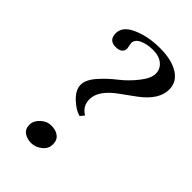

<svg xmlns="http://www.w3.org/2000/svg" viewBox="-209 -742 824 824"><g transform="rotate(45 203.0 -330.0)"><path d="M219.2 -52.7Q219.7 -26.4 197.3 -8.3Q174.8 9.8 148.9 9.8Q123 9.8 105.5 -2.9Q87.9 -15.6 87.9 -40.5Q87.9 -64.9 109.4 -85Q130.9 -105 158.2 -105Q185.5 -105 202.1 -91.8Q219.2 -79.1 219.2 -52.7ZM405.8 -571.8Q405.8 -509.8 331.1 -454.1Q300.3 -431.2 268.6 -408.7Q192.9 -355 192.9 -300.8Q192.9 -258.8 229 -237.8L213.9 -219.2Q184.1 -227.1 152.8 -257.3Q122.1 -287.1 122.1 -317.4Q122.1 -347.7 152.3 -382.3Q182.6 -417 219.7 -445.8Q256.8 -474.6 286.6 -512.7Q316.9 -550.8 316.9 -578.6Q316.9 -606.9 295.4 -625Q273.9 -643.1 236.8 -643.1Q199.7 -643.1 174.3 -630.9Q148.9 -618.7 148.9 -597.2L153.8 -569.8Q153.8 -538.1 113.3 -538.1Q72.8 -538.1 72.3 -580.1Q71.8 -622.1 127 -646Q182.1 -669.9 252.4 -669.9Q322.8 -669.9 364.3 -644Q405.8 -618.2 405.8 -571.8Z"/></g></svg>

Font: Unna-Italic
Style: Italic
Weight: 400
Italic angle: -8°
Designer: Jorge de Buen U.
Foundry: Omnibus-Type
Version: Version 2.006;PS 002.006;hotconv 1.0.70;makeotf.lib2.5.58329